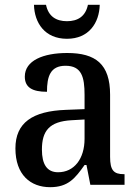

<svg xmlns="http://www.w3.org/2000/svg" viewBox="-20 -767 573 797"><path d="M258 -606C349 -606 392 -672 394 -747H345C335 -699 303 -679 258 -679C213 -679 181 -699 171 -747H121C123 -672 166 -606 258 -606ZM188 10C263 10 292 -27 331 -82H339L355 0H497V-44H494C452 -44 437 -60 437 -116V-374C437 -501 377 -547 259 -547C160 -547 83 -516 83 -449C83 -404 114 -386 175 -386C175 -450 189 -494 252 -494C319 -494 331 -447 331 -373V-314L254 -311C114 -306 44 -257 44 -151C44 -41 107 10 188 10ZM221 -52C175 -52 154 -85 154 -146C154 -223 184 -263 278 -268L331 -271V-191C331 -108 288 -52 221 -52Z"/></svg>

Font: Noto Serif Myanmar SemiCondensed Medium
Style: Regular
Weight: 500
Width: 4
Designer: Ben Mitchell and the Monotype Design Team
Foundry: Monotype Imaging Inc.
Version: Version 2.106